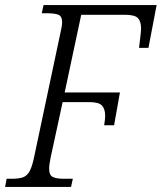

<svg xmlns="http://www.w3.org/2000/svg" viewBox="-38 -734 635 754"><path d="M-18 0 -12 -32H9Q32 -32 48.5 -36.5Q65 -41 75.5 -57Q86 -73 94 -108L197 -594Q201 -611 203.5 -625Q206 -639 206 -646Q206 -670 191.5 -676Q177 -682 145 -682H126L133 -714H577L545 -546H508Q510 -563 513 -588Q516 -613 516 -622Q516 -650 503.5 -663Q491 -676 452 -676H281L216 -371H433L410 -242H371Q373 -253 374 -263.5Q375 -274 375 -279Q375 -306 362.5 -319.5Q350 -333 313 -333H208L161 -116Q155 -87 155 -72Q155 -46 169.5 -39Q184 -32 212 -32H248L241 0Z"/></svg>

Font: Noto Serif SemiCondensed Light
Style: Italic
Weight: 300
Width: 4
Italic angle: -12°
Designer: Monotype Design Team
Foundry: Monotype Imaging Inc.
Version: Version 2.013; ttfautohint (v1.8.4.7-5d5b)